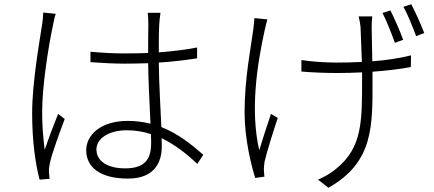

<svg xmlns="http://www.w3.org/2000/svg" viewBox="-20 -820 2040 902"><path d="M183 -761C183 -746 181 -727 178 -706C165 -621 131 -431 131 -288C131 -154 147 -48 166 24L213 20C212 12 211 -1 210 -10C209 -23 211 -40 214 -53C224 -99 261 -200 284 -261L253 -285C235 -241 207 -167 190 -116C182 -181 178 -229 178 -294C178 -412 206 -595 229 -702C232 -720 237 -742 242 -755ZM690 -147C690 -76 664 -29 568 -29C485 -29 433 -63 433 -118C433 -169 491 -208 575 -208C615 -208 653 -202 689 -190C690 -173 690 -159 690 -147ZM935 -93C880 -141 817 -192 738 -223C734 -316 727 -428 726 -526C788 -530 848 -537 906 -546V-597C852 -586 790 -579 726 -574C726 -620 726 -672 728 -703C729 -722 731 -740 734 -760H674C676 -744 677 -720 677 -702C676 -670 676 -623 676 -571C641 -570 605 -569 569 -569C512 -569 460 -572 405 -577V-528C462 -524 511 -521 567 -521C603 -521 640 -522 676 -523C677 -438 683 -324 687 -239C654 -247 619 -252 580 -252C453 -252 385 -186 385 -114C385 -34 451 19 581 19C710 19 740 -63 740 -131C740 -143 740 -157 739 -171C799 -142 854 -100 907 -50Z M1874 -633C1859 -675 1832 -736 1814 -771L1777 -759C1796 -722 1820 -662 1835 -619ZM1175 -735C1174 -722 1173 -702 1170 -682C1159 -598 1129 -453 1129 -293C1129 -168 1160 -44 1179 16L1222 10C1222 2 1220 -10 1220 -18C1219 -31 1221 -47 1223 -61C1233 -105 1265 -207 1285 -266L1253 -285C1234 -228 1212 -162 1198 -114C1155 -300 1187 -512 1223 -676C1227 -693 1232 -715 1236 -729ZM1665 -743C1668 -729 1672 -712 1674 -690C1675 -668 1678 -592 1680 -529C1640 -527 1601 -526 1562 -526C1508 -526 1437 -531 1396 -538V-484C1436 -480 1511 -477 1561 -477C1600 -477 1641 -478 1681 -480V-457C1681 -253 1684 -128 1559 -27C1536 -7 1501 13 1474 24L1523 62C1739 -60 1730 -233 1730 -457V-483C1795 -488 1858 -495 1910 -505L1911 -560C1856 -546 1794 -537 1729 -532C1728 -595 1726 -669 1726 -691C1726 -712 1727 -725 1729 -743ZM1875 -788C1896 -752 1918 -695 1935 -650L1973 -665C1957 -706 1931 -765 1912 -800Z"/></svg>

Font: Noto Sans JP Light
Style: Regular
Weight: 300
Designer: Ryoko NISHIZUKA (kana & ideographs); Paul D. Hunt (Latin, Greek & Cyrillic); Wenlong ZHANG (bopomofo); Sandoll Communica
Foundry: Adobe Systems Incorporated
Version: Version 1.004;PS 1.004;hotconv 1.0.82;makeotf.lib2.5.63406